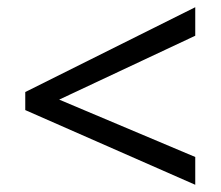

<svg xmlns="http://www.w3.org/2000/svg" viewBox="-20 -695 612 532"><path d="M521 -183 50 -390V-440L521 -675V-596L144 -419L521 -260Z"/></svg>

Font: Noto Sans Telugu UI
Style: Regular
Weight: 400
Designer: Jelle Bosma - Monotype Design Team
Foundry: Monotype Imaging Inc.
Version: Version 2.006